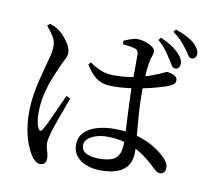

<svg xmlns="http://www.w3.org/2000/svg" viewBox="-93 -941 1186 1099"><g transform="rotate(10 500.0 -391.5)"><path d="M873 -618Q861 -619 853 -633Q845 -647 831 -668Q818 -689 800.5 -712.5Q783 -736 753 -762L766 -777Q803 -761 830 -743.5Q857 -726 874 -707Q891 -690 897.5 -675.5Q904 -661 903 -646Q902 -631 893.5 -624Q885 -617 873 -618ZM556 31Q511 31 474 17Q437 3 415 -23.5Q393 -50 393 -88Q393 -133 420 -161.5Q447 -190 493.5 -203.5Q540 -217 594 -217Q674 -217 732.5 -199Q791 -181 830.5 -156Q870 -131 892 -109Q908 -94 916.5 -79.5Q925 -65 925 -50Q925 -32 917 -22Q909 -12 894 -12Q881 -12 869.5 -21Q858 -30 841 -47Q803 -83 761 -110Q719 -137 669.5 -151.5Q620 -166 558 -166Q528 -166 499.5 -157.5Q471 -149 452 -133Q433 -117 433 -94Q433 -62 462.5 -48Q492 -34 534 -34Q588 -34 615 -47Q642 -60 652 -85.5Q662 -111 662 -150Q662 -171 660 -207Q658 -243 656 -287Q654 -331 652 -377.5Q650 -424 649 -465Q649 -494 649.5 -531Q650 -568 650 -601.5Q650 -635 650 -652Q650 -667 647.5 -674Q645 -681 641 -684.5Q637 -688 629 -691Q615 -695 596.5 -698Q578 -701 559 -702L556 -722Q573 -730 595 -738Q617 -746 634 -746Q659 -746 683.5 -737.5Q708 -729 724 -717Q740 -705 740 -692Q740 -682 737 -673.5Q734 -665 730.5 -654Q727 -643 723 -622Q720 -605 717.5 -580Q715 -555 713.5 -525Q712 -495 712 -464Q712 -387 717 -318Q722 -249 727.5 -193.5Q733 -138 733 -104Q733 -63 715 -32.5Q697 -2 658 14.5Q619 31 556 31ZM208 55Q194 55 180.5 44Q167 33 155 15Q141 -7 127 -42.5Q113 -78 104.5 -124.5Q96 -171 96 -223Q96 -279 104.5 -331Q113 -383 124 -426.5Q135 -470 143 -500Q153 -536 160.5 -565Q168 -594 168 -621Q169 -650 152.5 -677Q136 -704 112 -733L126 -745Q146 -739 158 -733Q170 -727 185 -715Q197 -707 214 -688Q231 -669 244.5 -645.5Q258 -622 258 -599Q258 -581 247.5 -562Q237 -543 219 -501Q205 -471 189 -429Q173 -387 161.5 -337Q150 -287 150 -236Q150 -201 154.5 -179Q159 -157 166 -143Q171 -134 177.5 -133Q184 -132 190 -143Q199 -156 212 -183Q225 -210 239.5 -242.5Q254 -275 268 -305.5Q282 -336 291 -355L314 -344Q307 -324 296.5 -295.5Q286 -267 275.5 -237.5Q265 -208 256 -183Q247 -158 243 -144Q236 -119 232 -102Q228 -85 228 -73Q228 -49 236 -26Q244 -3 244 17Q244 55 208 55ZM541 -455Q510 -455 484 -462Q458 -469 433.5 -490.5Q409 -512 382 -555L396 -568Q428 -545 462 -531.5Q496 -518 535 -518Q585 -518 628.5 -524.5Q672 -531 705.5 -541Q739 -551 760 -559Q798 -574 814 -582Q830 -590 836 -590Q855 -589 875 -579.5Q895 -570 895 -553Q895 -536 883.5 -527.5Q872 -519 844 -508Q825 -502 792 -492.5Q759 -483 716.5 -474.5Q674 -466 629 -460.5Q584 -455 541 -455ZM957 -691Q945 -691 936.5 -705.5Q928 -720 914 -738Q900 -757 881.5 -778Q863 -799 830 -823L842 -838Q882 -824 908 -810.5Q934 -797 954 -780Q971 -763 979 -747.5Q987 -732 986 -719Q985 -706 977.5 -698Q970 -690 957 -691Z"/></g></svg>

Font: Noto Serif JP ExtraLight Medium
Style: Regular
Weight: 500
Version: Version 2.003-H1;hotconv 1.1.1;makeotfexe 2.6.0